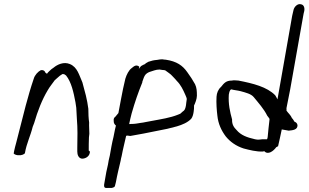

<svg xmlns="http://www.w3.org/2000/svg" viewBox="-20 -781 1509 939"><path d="M47 -30C52 -25 62 -21 73 -22C81 -20 101 -26 102 -33C110 -80 129 -116 140 -161L147 -179C164 -238 186 -294 213 -339C223 -357 237 -373 248 -389L272 -410C277 -413 280 -416 286 -419C288 -419 291 -418 294 -418L303 -412C329 -380 340 -329 349 -281L353 -254C354 -236 355 -217 356 -199C360 -154 359 -107 358 -58V-40C358 -24 364 -7 381 -5C399 -5 416 -16 419 -33C420 -38 420 -42 415 -44H414C414 -64 414 -88 415 -109L417 -127C417 -146 415 -163 416 -182C413 -201 412 -227 412 -249C410 -260 409 -270 407 -281L400 -314C394 -336 389 -356 383 -378C367 -413 359 -453 321 -468C292 -480 261 -466 242 -450C239 -448 236 -446 232 -443L222 -434C220 -432 211 -424 210 -420C206 -422 204 -425 201 -427C200 -434 191 -440 180 -438C166 -431 150 -414 145 -396C116 -311 94 -219 70 -125L59 -82C56 -69 51 -55 49 -42Z M536 -193C535 -177 542 -171 547 -167C544 -155 541 -143 539 -131C538 -124 536 -117 535 -111C531 -96 528 -80 525 -65C522 -50 520 -35 517 -20C513 -5 510 10 508 24C505 37 502 49 500 60L490 117C488 126 488 138 498 138C501 139 505 138 509 138H527C536 136 541 133 542 129C543 125 544 119 547 109C553 75 562 39 570 5C571 -3 573 -10 575 -18C581 -51 590 -85 597 -117C599 -117 601 -117 603 -118C607 -117 611 -117 617 -116L683 -128C720 -135 759 -143 798 -151L845 -163C872 -171 898 -182 915 -200C922 -209 925 -221 927 -234C929 -244 929 -255 929 -265C934 -275 943 -297 943 -313C943 -336 942 -352 934 -369C923 -389 910 -409 896 -428C873 -461 844 -481 791 -489C785 -489 780 -490 774 -491C767 -491 757 -490 748 -488C734 -487 720 -484 706 -479C700 -476 696 -473 692 -471L690 -468C684 -466 677 -462 670 -458C665 -453 662 -448 659 -444L661 -455C647 -466 637 -459 624 -448C610 -438 599 -416 593 -396C585 -363 578 -330 572 -297C568 -274 563 -251 559 -228L544 -210C539 -207 535 -200 536 -193ZM612 -176C613 -183 616 -191 617 -199C620 -209 622 -218 624 -227C641 -286 655 -326 676 -378V-381C680 -391 683 -403 688 -411C693 -420 703 -426 711 -429C725 -433 742 -441 760 -441C765 -440 769 -440 773 -439C777 -439 780 -438 784 -438C785 -438 786 -437 787 -437H788C799 -428 814 -420 823 -409C831 -401 838 -393 845 -385C864 -366 875 -343 886 -318C888 -311 895 -302 893 -293C892 -288 892 -284 891 -279L890 -270L889 -263C886 -248 883 -241 873 -235L862 -225L850 -220C813 -205 767 -198 724 -190L692 -184C684 -182 676 -181 668 -180C656 -178 640 -175 629 -175H623C620 -175 616 -174 613 -174Z M1039 -308C1037 -277 1040 -241 1043 -216C1047 -175 1063 -142 1084 -114C1105 -88 1134 -67 1171 -55C1198 -48 1235 -38 1267 -40L1272 -42C1291 -21 1318 -43 1331 -61L1340 -66C1347 -93 1351 -118 1358 -148C1370 -146 1381 -144 1392 -142C1412 -144 1435 -146 1435 -168C1434 -178 1428 -183 1420 -186C1417 -191 1412 -200 1408 -203C1402 -218 1390 -227 1381 -240C1382 -244 1381 -248 1381 -252C1387 -282 1393 -313 1399 -343L1463 -704C1464 -712 1466 -719 1468 -727C1471 -743 1466 -758 1452 -760C1436 -765 1418 -748 1415 -730C1413 -721 1411 -713 1409 -704L1337 -295C1333 -303 1330 -309 1326 -315C1286 -356 1218 -373 1146 -387C1133 -388 1122 -389 1114 -387C1086 -387 1076 -375 1061 -356C1047 -344 1040 -326 1039 -308ZM1099 -318 1102 -332C1105 -339 1106 -342 1111 -344C1125 -340 1142 -339 1157 -335C1182 -328 1208 -322 1221 -306C1243 -279 1271 -248 1287 -215C1291 -210 1295 -205 1298 -200V-196C1295 -166 1291 -138 1289 -110C1288 -107 1288 -104 1287 -102C1286 -102 1286 -101 1286 -100H1263C1255 -99 1248 -98 1242 -98C1237 -98 1233 -99 1227 -100C1187 -109 1158 -120 1137 -145C1124 -158 1114 -172 1115 -197C1105 -233 1096 -272 1099 -318Z"/></svg>

Font: Scribbler
Style: Ita
Weight: 400
Designer: Mew Too
Foundry: Cannot Into Space Fonts
Version: Version 1.001